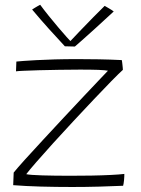

<svg xmlns="http://www.w3.org/2000/svg" viewBox="-20 -764 577 786"><path d="M484 -3.5Q440 -1.5 385.5 0Q331 1.5 275.5 1.5Q210 1.5 146.8 -0.2Q83.5 -2 34 -6L36 -57.5Q50 -75 82 -110.5Q114 -146 156 -191.2Q198 -236.5 242.2 -284Q286.5 -331.5 325.5 -372.8Q364.5 -414 390.8 -441.8Q417 -469.5 422 -474.5Q417.5 -475.5 407.2 -476.5Q397 -477.5 382 -478Q367 -478.5 348 -478.8Q329 -479 307 -479Q266.5 -479 222.5 -478.2Q178.5 -477.5 139.8 -476.5Q101 -475.5 75.5 -474.2Q50 -473 45.5 -472L47 -512Q55 -513 75.8 -514.5Q96.5 -516 128.8 -517.8Q161 -519.5 203.8 -520.8Q246.5 -522 298 -522Q338.5 -522 383.8 -521.2Q429 -520.5 478.5 -518Q479 -516.5 479.8 -511.2Q480.5 -506 481.2 -499.2Q482 -492.5 482.5 -486.5Q483 -480.5 483 -478Q468 -464.5 436.2 -432.2Q404.5 -400 364 -357Q323.5 -314 280 -267.5Q236.5 -221 197 -177.2Q157.5 -133.5 128.5 -100.2Q99.5 -67 87.5 -51Q103 -47.5 153.5 -46Q204 -44.5 266.5 -44.5Q310.5 -44.5 354.2 -45.2Q398 -46 433.5 -47.8Q469 -49.5 489 -52Q489 -48 488.8 -41Q488.5 -34 487.8 -26.5Q487 -19 486 -12.8Q485 -6.5 484 -3.5ZM408.5 -740Q413 -737.5 418 -734.5Q423 -731.5 428.2 -728.5Q433.5 -725.5 438 -722.5Q442.5 -719.5 445.5 -717Q399 -674 366.8 -644.8Q334.5 -615.5 314.8 -598.2Q295 -581 286.5 -573.5Q280 -573.5 272.5 -573.8Q265 -574 258 -574.2Q251 -574.5 245.5 -574.5Q213.5 -609 180.2 -645.8Q147 -682.5 111.5 -725Q117 -728.5 122.2 -731.8Q127.5 -735 133 -738.2Q138.5 -741.5 144.5 -744.5Q159.5 -724 179.2 -699.5Q199 -675 218.5 -652Q238 -629 252.5 -612.8Q267 -596.5 271.5 -593H265.5Q280 -608.5 306 -635.8Q332 -663 360 -691.5Q388 -720 408.5 -740Z"/></svg>

Font: Grandstander Thin Thin
Style: Regular
Weight: 250
Version: Version 1.200